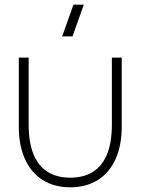

<svg xmlns="http://www.w3.org/2000/svg" viewBox="-20 -785 598 817"><path d="M288.5 -630H244.5L292.5 -765H336.5ZM60 -246V-540H102V-254Q102 -178 122.8 -128Q143.5 -78 183 -53.5Q222.5 -29 279 -29Q335.5 -29 375 -53.5Q414.5 -78 435.2 -128Q456 -178 456 -254V-540H498V-246Q498 -166.5 471.8 -108.2Q445.5 -50 396.2 -19Q347 12 279 12Q211 12 161.8 -19Q112.5 -50 86.2 -108.2Q60 -166.5 60 -246Z"/></svg>

Font: Manrope
Style: Regular
Weight: 400
Designer: Mikhail Sharanda
Foundry: Mikhail Sharanda
Version: Version 4.503